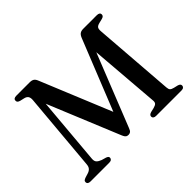

<svg xmlns="http://www.w3.org/2000/svg" viewBox="-144 -944 1188 1188"><g transform="rotate(-45 450.0 -350.0)"><path d="M473.5 -163.5 432.5 -144.5 640.5 -664Q648 -684 658.8 -692Q669.5 -700 688 -700H806.5Q819.5 -700 826 -695.2Q832.5 -690.5 832.5 -682Q832.5 -674.5 828 -669.5Q823.5 -664.5 812.5 -661.5L784 -654.5Q766 -650 759.5 -641Q753 -632 755 -610L795.5 -79.5Q796.5 -63 803.2 -56Q810 -49 826.5 -45L854 -38.5Q864 -35.5 868.5 -30.8Q873 -26 873 -19Q873 -11 866.8 -5.5Q860.5 0 847.5 0H626.5Q614 0 607.5 -5Q601 -10 601 -18Q601 -25 605.2 -30Q609.5 -35 621 -38.5L648.5 -45Q667.5 -50 674.2 -57.2Q681 -64.5 680 -79L636.5 -618L674.5 -620L454.5 -66.5Q448 -48.5 440.5 -43Q433 -37.5 423.5 -37.5Q416.5 -37.5 410.5 -39.5Q404.5 -41.5 399.5 -48Q394.5 -54.5 389 -68L167 -607L204 -626L157.5 -92.5Q156 -72 166 -62Q176 -52 195 -45L224.5 -36.5Q232.5 -33.5 237 -29.8Q241.5 -26 241.5 -19Q241.5 -10.5 235 -5.2Q228.5 0 215.5 0H52.5Q39.5 0 33.2 -5Q27 -10 27 -18Q27 -27 32.5 -31.2Q38 -35.5 48 -39L72.5 -46.5Q90 -51.5 99.5 -62Q109 -72.5 110.5 -92.5L156 -609Q157.5 -629 150 -639.8Q142.5 -650.5 124.5 -654.5L98 -660.5Q87 -663.5 82 -668.2Q77 -673 77 -681Q77 -700 103 -700H220Q237.5 -700 248.2 -693.2Q259 -686.5 266.5 -666.5Z"/></g></svg>

Font: Fraunces 11pt
Style: Regular
Weight: 400
Version: Version 1.000;[b76b70a41]